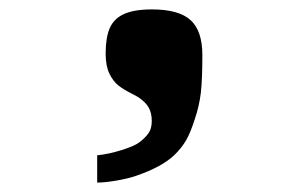

<svg xmlns="http://www.w3.org/2000/svg" viewBox="-20 -193 640 408"><path d="M276 109.5Q288.5 100 295.5 90.2Q302.5 80.5 302.5 64Q302.5 47 295.8 35.2Q289 23.5 273 13L260 6Q243 -2.5 231.8 -11.2Q220.5 -20 212.5 -36.5Q204.5 -53 204.5 -79Q204.5 -113 213.2 -133.2Q222 -153.5 243.5 -163.2Q265 -173 303 -173Q360 -173 385 -150.2Q410 -127.5 410 -76Q410 -24 406.8 4Q403.5 32 394 60Q385 88.5 375.5 105Q366 121.5 350 137Q324 161.5 271 180Q252.5 186.5 227.2 190.8Q202 195 186.5 195V137Q211 134.5 238.2 126Q265.5 117.5 276 109.5Z"/></svg>

Font: JuliaMono Medium
Style: Regular
Weight: 500
Monospace: yes
Designer: cormullion
Foundry: corm
Version: Version 0.054; ttfautohint (v1.8.4)